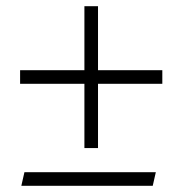

<svg xmlns="http://www.w3.org/2000/svg" viewBox="-20 -601 590 621"><path d="M297 -374H505V-330H297V-122H253V-330H45V-374H253V-581H297ZM49 0 59 -44H484L474 0Z"/></svg>

Font: EauTestInfant Semilight
Style: Italic
Weight: 300
Italic angle: -12°
Designer: Christian Thalmann (Catharsis Fonts)
Version: Version 0.001;PS 000.001;hotconv 1.0.88;makeotf.lib2.5.64775